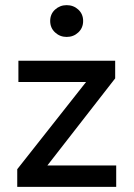

<svg xmlns="http://www.w3.org/2000/svg" viewBox="-20 -726 519 746"><path d="M47 0V-68.5L314.5 -407.5H51.5V-490H427.5V-421.5L164 -83H431.5V0ZM239 -582.5Q213 -582.5 194 -600Q175 -617.5 175 -644.5Q175 -671.5 194 -688.8Q213 -706 239 -706Q265.5 -706 284.2 -688.8Q303 -671.5 303 -644.5Q303 -617.5 284.2 -600Q265.5 -582.5 239 -582.5Z"/></svg>

Font: Geologica Thin Roman Light
Style: Regular
Weight: 300
Version: Version 1.010;gftools[0.9.28]